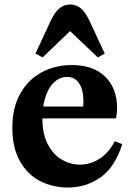

<svg xmlns="http://www.w3.org/2000/svg" viewBox="-20 -826 586 856"><path d="M300 -536Q396 -536 449 -484Q502 -432 502 -345Q502 -326 498 -300L496 -298H169Q169 -228 193.5 -182Q218 -136 256 -114Q294 -92 336 -92Q384 -92 425.5 -119.5Q467 -147 491 -196H493L525 -183Q492 -80 428 -35Q364 10 283 10Q215 10 158.5 -19Q102 -48 68.5 -108Q35 -168 35 -256Q35 -346 70.5 -409Q106 -472 166.5 -504Q227 -536 300 -536ZM351 -351Q352 -359 352 -374Q352 -425 333 -454Q314 -483 279 -483Q239 -483 210.5 -447.5Q182 -412 173 -351ZM293 -806Q319 -806 340 -789Q361 -772 380 -731L447 -587L416 -570L294 -686H291L170 -570L138 -587L205 -731Q224 -772 245 -789Q266 -806 293 -806Z"/></svg>

Font: Minipax
Style: Bold
Weight: 600
Designer: Raphaël Ronot, Igor Stepanchenko (Cyrillic)
Foundry: steppetype
Version: Version 1.002